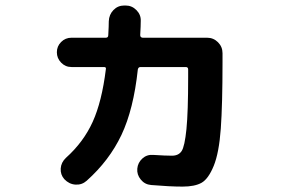

<svg xmlns="http://www.w3.org/2000/svg" viewBox="-20 -652 1040 704"><path d="M242.2 -406.2Q219.7 -406.2 204.1 -422.4Q188.5 -438.5 188.5 -460.4Q188.5 -482.4 204.1 -498Q219.7 -513.7 242.2 -513.7H368.2Q377 -513.7 377 -523.4Q378.9 -557.6 378.9 -574.2Q379.9 -598.6 396 -615.2Q412.1 -631.8 435.5 -631.8H440.4Q463.9 -631.8 480.5 -614.7Q497.1 -597.7 496.1 -575.2Q496.1 -557.6 494.1 -523.4Q494.1 -514.6 502.9 -513.7H739.3Q762.7 -513.7 779.3 -497.1Q795.9 -480.5 795.9 -457V-422.9Q795.9 -269.5 789.6 -180.7Q783.2 -91.8 763.7 -43.9Q744.1 3.9 719.2 18.1Q694.3 32.2 649.4 32.2Q602.5 32.2 534.2 26.4Q510.7 24.4 496.1 6.3Q481.4 -11.7 483.4 -33.7Q485.4 -55.7 502 -70.8Q518.6 -85.9 542 -84Q586.9 -81.1 610.4 -81.1Q634.8 -81.1 646 -98.1Q657.2 -115.2 663.6 -178.2Q669.9 -241.2 669.9 -369.1V-397.5Q669.9 -406.2 661.1 -406.2H495.1Q487.3 -406.2 485.4 -397.5Q469.7 -251 425.3 -157.2Q380.9 -63.5 297.9 10.7Q280.3 26.4 256.8 24.9Q233.4 23.4 215.8 4.9Q201.2 -11.7 202.6 -34.2Q204.1 -56.6 221.7 -73.2Q286.1 -130.9 319.8 -205.1Q353.5 -279.3 368.2 -398.4Q370.1 -406.2 361.3 -406.2Z"/></svg>

Font: Rounded Mgen+ 1m bold
Style: Bold
Weight: 700
Designer: [Source Han Sans]
Ryoko NISHIZUKA  (kana & ideographs); Paul D. Hunt (Latin, Greek & Cyrillic); Wenlong ZHANG  (bopomofo
Version: Version 1.059.20150602